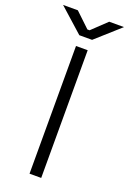

<svg xmlns="http://www.w3.org/2000/svg" viewBox="-214 -932 665 989"><g transform="rotate(20 118.0 -438.0)"><path d="M150 0H86V-700H150ZM153 -758H83L-49 -876H32L112 -800H124L204 -876H285Z"/></g></svg>

Font: Space Grotesk Variable Light
Style: Regular
Weight: 300
Designer: Florian Karsten
Foundry: Florian Karsten
Version: Version 2.000